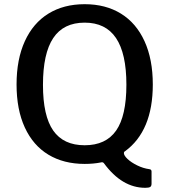

<svg xmlns="http://www.w3.org/2000/svg" viewBox="-20 -772 808 916"><path d="M384 -752Q484 -752 557 -707Q630 -662 669.5 -575.5Q709 -489 709 -369Q709 -147 576 -50Q571 -48 571 -42Q571 -30 588.5 -13.5Q606 3 634.5 17Q663 31 692 35Q703 36 703 46V104Q703 116 696.5 120Q690 124 673 124Q562 124 476 7Q471 0 461 3Q426 10 384 10Q284 10 211 -34Q138 -78 98.5 -163.5Q59 -249 59 -369Q59 -489 98.5 -575.5Q138 -662 211 -707Q284 -752 384 -752ZM384 -79Q485 -79 534 -149Q583 -219 583 -368Q583 -517 533.5 -590.5Q484 -664 384 -664Q283 -664 234 -590.5Q185 -517 185 -367Q185 -219 234 -149Q283 -79 384 -79Z"/></svg>

Font: n
Style: Regular
Weight: 500
Designer: Pablo Impallari, Rodrigo Fuenzalida
Foundry: Impallari Type
Version: Version 1.002; ttfautohint (v1.5)